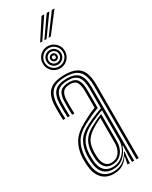

<svg xmlns="http://www.w3.org/2000/svg" viewBox="-244 -1006 846 1067"><g transform="rotate(-30 179.0 -473.0)"><path d="M293.1 0V-469.6Q293.1 -536.7 267.3 -565.8Q241.6 -594.9 182.1 -594.9Q120.8 -594.9 93.1 -568.8Q65.5 -542.6 63.2 -482Q62.5 -462 62.8 -438.9Q63 -415.8 64.1 -393.5H49.7Q48.6 -416.6 48.3 -438.9Q47.9 -461.3 48.7 -482.5Q51.1 -549.3 82.2 -578.1Q113.3 -607 182.1 -607Q227 -607 254.6 -593.1Q282.2 -579.2 294.9 -548.9Q307.6 -518.7 307.6 -469.6V0ZM158.1 -28.4Q191.3 -28.4 214.8 -45.9Q238.3 -63.3 251 -89.5Q263.6 -115.6 263.6 -141.2V-332.2Q241.1 -324.5 213.9 -312.9Q186.7 -301.3 162.4 -288.3Q121.6 -265.9 102.3 -235Q83 -204.2 80.8 -154.2Q80.4 -143.1 80.9 -133.1Q81.4 -123.2 82.1 -112.4Q84.8 -70.8 104.9 -49.6Q125 -28.4 158.1 -28.4ZM161.1 -41.3Q131.9 -41.3 115.8 -61.3Q99.7 -81.3 96.5 -113.3Q95.6 -125.1 95.3 -135.2Q95 -145.4 95.3 -153.2Q97.4 -199.2 114.3 -227.7Q131.1 -256.2 167.4 -277.3Q184.8 -287.4 206.5 -298Q228.2 -308.5 249.2 -316.7V-139.9Q249.2 -115.5 239.7 -92.8Q230.3 -70.2 210.8 -55.7Q191.4 -41.3 161.1 -41.3ZM163 -53.1Q187.8 -53.1 203.6 -65.6Q219.4 -78.1 227 -97.7Q234.7 -117.3 234.7 -138.9V-300.4Q218 -292.7 202.7 -284.4Q187.5 -276.1 172.5 -266.2Q140.5 -245.7 125.8 -220.6Q111.1 -195.5 109.8 -153.2Q109.6 -144.3 109.8 -134.7Q110 -125 110.8 -114.8Q113 -88.5 126.1 -70.8Q139.1 -53.1 163 -53.1ZM145.8 7.3Q97.5 7.3 70 -23.2Q42.5 -53.7 38.6 -109Q37.7 -123.4 37.5 -136.8Q37.3 -150.2 37.6 -159.2Q40.9 -212.9 64.4 -252Q87.9 -291.1 146.1 -321.9Q163.4 -331.4 177.5 -338.9Q191.6 -346.3 205.5 -352.7Q219.3 -359 235.1 -364.7V-469.6Q235.1 -506.7 224.3 -526.7Q213.5 -546.6 182.1 -546.6Q149.5 -546.6 136 -530.5Q122.4 -514.3 121.1 -479.6Q120.7 -464.4 120.7 -443Q120.8 -421.5 121.7 -393.5H107.3Q106.3 -422.9 106.3 -443.3Q106.2 -463.8 106.7 -480.6Q108.1 -522.9 126 -540.8Q143.8 -558.7 182.1 -558.7Q221 -558.7 235.3 -536.2Q249.6 -513.7 249.6 -469.6V-354.9Q222.1 -345.2 197.9 -333.9Q173.8 -322.5 151.1 -310.5Q97.2 -282.3 76.2 -245.4Q55.1 -208.6 52.1 -158.1Q51.6 -146.3 51.9 -134.9Q52.2 -123.6 53.1 -110.1Q56.6 -59 81.7 -31.8Q106.7 -4.6 149.7 -4.6Q187.5 -4.6 213.6 -23.3Q239.7 -41.9 253.9 -71.2H257.1L251.2 -12.6V0H236.6L236.5 -4.4L245.2 -45.8H242.4Q226.1 -20.5 202.4 -6.6Q178.7 7.3 145.8 7.3ZM264.3 0.1V-35L266.8 -104.2H263.6Q251.3 -67.1 223.8 -41.8Q196.3 -16.6 153.4 -16.6Q115.8 -16.7 93.3 -40.9Q70.7 -65.1 67.6 -111.1Q66.7 -124.6 66.4 -135.5Q66.1 -146.3 66.6 -156.8Q69.2 -204.5 88.3 -239Q107.4 -273.6 156.8 -299.4Q174.8 -308.7 194.2 -317.2Q213.5 -325.7 231.7 -332.8Q249.8 -340 264.1 -344.5V-469.6Q264.1 -523.8 245.2 -547.3Q226.3 -570.8 182.1 -570.8Q135.8 -570.8 114.8 -550Q93.8 -529.2 92.2 -481Q91.5 -461.1 91.7 -438.2Q92 -415.2 92.8 -393.5H78.6Q77.5 -415.9 77.3 -439.2Q77 -462.4 77.7 -481.5Q79.6 -535.9 103.9 -559.4Q128.2 -582.9 182.1 -582.9Q233.9 -582.9 256.2 -556.6Q278.6 -530.3 278.6 -469.6V0.1ZM179 -649.7Q159.5 -649.7 143.3 -659.2Q127.2 -668.6 117.7 -684.8Q108.3 -700.9 108.3 -720.4Q108.3 -740.2 117.7 -756.2Q127.2 -772.2 143.3 -781.8Q159.5 -791.4 178.9 -791.4Q198.8 -791.4 214.8 -781.8Q230.8 -772.2 240.4 -756.2Q249.9 -740.2 249.9 -720.4Q249.9 -700.9 240.4 -684.8Q230.8 -668.6 214.8 -659.2Q198.8 -649.7 179 -649.7ZM178.9 -661.8Q203.4 -661.8 220.6 -679Q237.9 -696.2 237.9 -720.4Q237.9 -744.9 220.6 -762.1Q203.4 -779.3 178.9 -779.3Q154.8 -779.3 137.6 -762.1Q120.3 -744.9 120.3 -720.4Q120.3 -696.2 137.6 -679Q154.8 -661.8 178.9 -661.8ZM179.1 -673.8Q159.5 -673.8 146 -687.4Q132.4 -700.9 132.4 -720.5Q132.4 -740.1 146 -753.6Q159.5 -767.2 179.1 -767.2Q198.6 -767.2 212.2 -753.6Q225.8 -740.1 225.8 -720.5Q225.8 -700.9 212.2 -687.4Q198.6 -673.8 179.1 -673.8ZM179 -685.9Q193.4 -685.9 203.6 -696.1Q213.7 -706.3 213.7 -720.4Q213.7 -734.8 203.6 -745Q193.4 -755.1 179 -755.1Q164.9 -755.1 154.7 -745Q144.5 -734.8 144.5 -720.4Q144.5 -706.3 154.7 -696.1Q164.9 -685.9 179 -685.9ZM179 -698Q169.8 -698 163.2 -704.6Q156.6 -711.3 156.6 -720.5Q156.6 -729.8 163.2 -736.4Q169.8 -743.1 179.1 -743.1Q188.4 -743.1 195 -736.4Q201.6 -729.8 201.6 -720.4Q201.6 -711.3 195 -704.6Q188.4 -698 179 -698ZM179.1 -709.7Q190 -709.7 190 -720.5Q190 -731.4 179.1 -731.4Q168.2 -731.4 168.2 -720.5Q168.2 -709.7 179.1 -709.7ZM153.7 -829.1 235.1 -954.2H252L167.6 -829.1ZM208.1 -829.1 301.1 -954.2H318L222.2 -829.1ZM180.9 -829.1 268.1 -954.2H285L194.9 -829.1Z"/></g></svg>

Font: Big Shoulders Inline Thin
Style: Regular
Weight: 100
Designer: Patric King
Foundry: XO Type Co
Version: Version 2.002